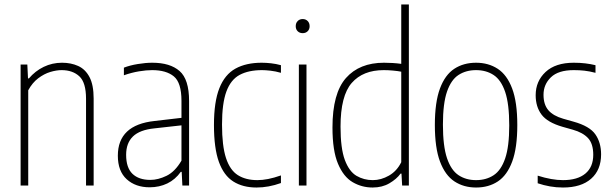

<svg xmlns="http://www.w3.org/2000/svg" viewBox="-20 -828 2735 857"><path d="M72 0V-540H102L105 -478H109Q137 -511 175 -529.5Q213 -548 257 -548Q297 -548 329 -533.5Q361 -519 379.5 -484Q398 -449 398 -388V0H364V-387Q364 -460 334 -487.5Q304 -515 255 -515Q232 -515 204.5 -506.8Q177 -498.5 150.8 -478.8Q124.5 -459 106 -425V0Z M648 8Q585 8 545.5 -28Q506 -64 506 -133Q506 -270.5 670 -288L790 -302V-378Q790 -459 756 -487Q722 -515 659 -515Q633 -515 600 -509.5Q567 -504 533 -492V-526Q560 -536.5 595 -542.2Q630 -548 660 -548Q739 -548 781.5 -511Q824 -474 824 -377V0H794L791 -61H787Q762.5 -26.5 726.8 -9.2Q691 8 648 8ZM543 -137Q543 -79.5 571.2 -52.2Q599.5 -25 651 -25Q685.5 -25 723.2 -43.2Q761 -61.5 790 -111V-268.5L669 -255Q604 -248.5 573.5 -219Q543 -189.5 543 -137Z M1125 9Q1064 9 1021.5 -17.8Q979 -44.5 957 -105.5Q935 -166.5 935 -270Q935 -373.5 959.2 -434.5Q983.5 -495.5 1031 -521.8Q1078.5 -548 1148 -548Q1167.5 -548 1190 -545.5Q1212.5 -543 1234 -537V-503Q1209.5 -510 1187 -512.5Q1164.5 -515 1150 -515Q1089.5 -515 1049.8 -493.8Q1010 -472.5 990.5 -419.5Q971 -366.5 971 -272Q971 -176.5 988.8 -122.5Q1006.5 -68.5 1041.8 -46.2Q1077 -24 1129 -24Q1151 -24 1176.8 -29Q1202.5 -34 1234 -45V-11Q1178.5 9 1125 9Z M1314 0V-540H1348V0ZM1331 -680Q1317.5 -680 1308.8 -688.5Q1300 -697 1300 -711Q1300 -725.5 1308.8 -734.2Q1317.5 -743 1331 -743Q1344.5 -743 1353.2 -734.2Q1362 -725.5 1362 -711Q1362 -697 1353.2 -688.5Q1344.5 -680 1331 -680Z M1643 9Q1595 9 1554.2 -14.8Q1513.5 -38.5 1488.8 -96.8Q1464 -155 1464 -259Q1464 -411.5 1524.2 -479.8Q1584.5 -548 1694 -548Q1712 -548 1732.5 -546.8Q1753 -545.5 1771 -543V-808H1805V0H1775L1772 -53H1768Q1750 -28.5 1718 -9.8Q1686 9 1643 9ZM1644 -24Q1681 -24 1716.2 -44.2Q1751.5 -64.5 1771 -104V-508Q1756 -511 1734 -513Q1712 -515 1693 -515Q1600 -515 1550 -457.8Q1500 -400.5 1500 -263Q1500 -165.5 1519.2 -114Q1538.5 -62.5 1571.2 -43.2Q1604 -24 1644 -24Z M2105 9Q2050 9 2008.5 -18.2Q1967 -45.5 1944 -106.8Q1921 -168 1921 -270Q1921 -372 1943.8 -433Q1966.5 -494 2007.8 -521Q2049 -548 2105 -548Q2160 -548 2201.5 -521Q2243 -494 2266 -433Q2289 -372 2289 -270Q2289 -168 2266.2 -106.8Q2243.5 -45.5 2202.2 -18.2Q2161 9 2105 9ZM2105 -24Q2150 -24 2183.2 -45.8Q2216.5 -67.5 2234.8 -120.8Q2253 -174 2253 -268Q2253 -364 2234.8 -417.8Q2216.5 -471.5 2183.2 -493.2Q2150 -515 2105 -515Q2060 -515 2026.8 -493.5Q1993.5 -472 1975.2 -419Q1957 -366 1957 -272Q1957 -176 1975.2 -122Q1993.5 -68 2026.8 -46Q2060 -24 2105 -24Z M2493 9Q2463 9 2434.8 4Q2406.5 -1 2380 -10V-44Q2443 -24 2493 -24Q2557.5 -24 2592.8 -53.2Q2628 -82.5 2628 -137Q2628 -186.5 2604.8 -211.5Q2581.5 -236.5 2537 -249L2491 -262Q2423.5 -281.5 2397.2 -316.5Q2371 -351.5 2371 -403Q2371 -465.5 2415.2 -506.8Q2459.5 -548 2541 -548Q2569 -548 2592.2 -545.2Q2615.5 -542.5 2638 -537V-503Q2611 -510 2588.8 -512.5Q2566.5 -515 2541 -515Q2472 -515 2439 -483Q2406 -451 2406 -405Q2406 -361.5 2427.5 -336.2Q2449 -311 2494 -298L2540 -285Q2612 -265 2637.5 -228.2Q2663 -191.5 2663 -139Q2663 -69.5 2618.5 -30.2Q2574 9 2493 9Z"/></svg>

Font: Encode Sans Condensed Thin
Style: Regular
Weight: 100
Width: 3
Designer: Multiple Designers
Foundry: Impallari Type
Version: Version 3.000; ttfautohint (v1.8.3) -l 8 -r 50 -G 200 -x 14 